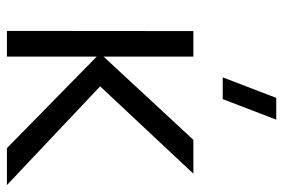

<svg xmlns="http://www.w3.org/2000/svg" viewBox="-152 -668 820 556"><g transform="rotate(90 258.0 -390.0)"><path d="M204 -625H267L326.5 -780H263.5ZM144 0V-260L409 0H516L230 -270L483 -540H385L144 -280V-540H70L69.5 0Z"/></g></svg>

Font: Manrope
Style: Regular
Weight: 400
Designer: Mikhail Sharanda
Foundry: Mikhail Sharanda
Version: Version 4.505